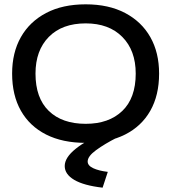

<svg xmlns="http://www.w3.org/2000/svg" viewBox="-20 -649 790 887"><path d="M376 11Q269 11 193 -27.5Q117 -66 76.5 -137.5Q36 -209 36 -309Q36 -406 76.5 -477.5Q117 -549 193 -589Q269 -629 376 -629Q482 -629 558 -589Q634 -549 674.5 -477.5Q715 -406 715 -309Q715 -209 674.5 -137.5Q634 -66 558 -27.5Q482 11 376 11ZM376 -77Q483 -77 545 -136.5Q607 -196 607 -309Q607 -416 545 -478.5Q483 -541 376 -541Q267 -541 205.5 -478.5Q144 -416 144 -309Q144 -196 205.5 -136.5Q267 -77 376 -77ZM478 145 454 218Q367 208 323 182Q279 156 279 118Q279 79 329.5 38.5Q380 -2 466 -39L520 -13Q463 16 424 44.5Q385 73 385 97Q385 116 410.5 128Q436 140 478 145Z"/></svg>

Font: Inconsolata ExtraExpanded SemiBold
Style: Regular
Weight: 600
Width: 8
Monospace: yes
Designer: Raph Levien, Cyreal, Brenton Simpson
Foundry: Raph Levien, Cyreal, Google
Version: Version 3.001; ttfautohint (v1.8.2.53-6de2)